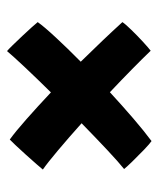

<svg xmlns="http://www.w3.org/2000/svg" viewBox="29 -625 462 560"><g transform="rotate(-90 260.0 -345.0)"><path d="M133 -547.5Q156 -531 192.2 -499Q228.5 -467 270.5 -427.5Q310.5 -468 343 -502.5Q375.5 -537 391 -555.5Q395.5 -552 408 -539.2Q420.5 -526.5 435 -511Q449.5 -495.5 461 -482.8Q472.5 -470 475.5 -466Q462.5 -447.5 431.2 -413.8Q400 -380 360 -340.5Q391 -309 420.5 -278Q450 -247 475.5 -219Q470 -210.5 452.8 -192.8Q435.5 -175 417.5 -158.5Q399.5 -142 392 -136.5Q370 -159.5 338.2 -190.8Q306.5 -222 271 -255.5Q232 -219.5 194.8 -187.5Q157.5 -155.5 128.5 -134Q120.5 -139.5 103.2 -156Q86 -172.5 69.2 -189.8Q52.5 -207 47 -214Q66.5 -229.5 102.5 -263.2Q138.5 -297 180.5 -338Q137.5 -376.5 101.2 -407Q65 -437.5 45.5 -451Q49 -455.5 61.5 -469.8Q74 -484 89.2 -501Q104.5 -518 117 -531.2Q129.5 -544.5 133 -547.5Z"/></g></svg>

Font: Grandstander SemiBold
Style: Regular
Weight: 600
Designer: Tyler Finck
Foundry: Etcetera Type Co
Version: Version 1.200; ttfautohint (v1.8.3)